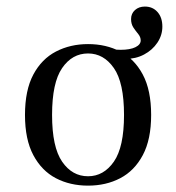

<svg xmlns="http://www.w3.org/2000/svg" viewBox="-20 -563 545 594"><path d="M366.9 -380.6Q355.6 -380.6 345.2 -381.5Q334.7 -382.3 321.8 -385.5L306.5 -412.9Q318.5 -410.5 330.2 -409.7Q341.9 -408.9 353.2 -408.9Q382.3 -408.9 398.8 -416.9Q415.3 -425 415.3 -437.9Q415.3 -448.4 407.7 -457.7Q400 -466.9 392.7 -477.8Q385.5 -488.7 385.5 -504Q385.5 -521 397.6 -531.9Q409.7 -542.7 428.2 -542.7Q452.4 -542.7 467.3 -525.8Q482.3 -508.9 482.3 -480.6Q482.3 -454 466.9 -431Q451.6 -408.1 425.8 -394.4Q400 -380.6 366.9 -380.6ZM252.4 11.3Q196.8 11.3 152.8 -11.7Q108.9 -34.7 83.1 -83.1Q57.3 -131.5 57.3 -207.3Q57.3 -283.9 83.1 -332.3Q108.9 -380.6 153.2 -403.6Q197.6 -426.6 252.4 -426.6Q308.1 -426.6 352 -403.6Q396 -380.6 421.8 -332.3Q447.6 -283.9 447.6 -207.3Q447.6 -131.5 421.8 -83.1Q396 -34.7 352 -11.7Q308.1 11.3 252.4 11.3ZM252.4 -17.7Q300.8 -17.7 332.3 -62.9Q363.7 -108.1 363.7 -207.3Q363.7 -307.3 332.3 -352.4Q300.8 -397.6 252.4 -397.6Q203.2 -397.6 172.2 -352.4Q141.1 -307.3 141.1 -207.3Q141.1 -108.1 172.2 -62.9Q203.2 -17.7 252.4 -17.7Z"/></svg>

Font: Playfair 5pt SemiExpanded Light
Style: Regular
Weight: 400
Version: Version 2.203